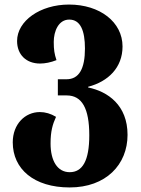

<svg xmlns="http://www.w3.org/2000/svg" viewBox="-20 -569 617 843"><path d="M286 254C445 254 540 154 540 23C540 -107 454 -167 367 -185V-188C455 -211 518 -272 518 -365C518 -472 419 -549 283 -549C156 -549 55 -477 55 -389C55 -329 95 -290 156 -290C178 -290 203 -295 228 -305C219 -332 216 -350 216 -385C216 -432 237 -483 284 -483C333 -483 353 -435 353 -356C353 -267 327 -221 272 -221H234V-150H273C340 -150 372 -93 372 25C372 137 342 187 286 187C232 187 202 137 202 61C202 7 211 -23 226 -56C203 -70 179 -77 155 -77C90 -77 36 -24 36 56C36 173 129 254 286 254Z"/></svg>

Font: Noto Serif Georgian SemiCondensed ExtraBold
Style: Regular
Weight: 800
Width: 4
Designer: Monotype Design Team, Akaki Razmadze
Foundry: Google LLC
Version: Version 2.003